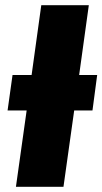

<svg xmlns="http://www.w3.org/2000/svg" viewBox="-20 -715 392 735"><path d="M352 -428H283L320 -695H138L101 -428H28L9 -292H82L41 0H223L264 -292H334Z"/></svg>

Font: Fira Sans ExtraBold
Style: Italic
Weight: 800
Italic angle: -8°
Designer: bBox Type GmbH & Carrois Corporate GbR & Edenspiekermann AG
Foundry: bBox Type GmbH & Carrois Corporate GbR & Edenspiekermann AG
Version: Version 4.301;PS 004.301;hotconv 1.0.88;makeotf.lib2.5.64775